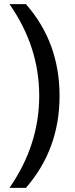

<svg xmlns="http://www.w3.org/2000/svg" viewBox="-20 -765 363 935"><path d="M26 150Q171 -59 171 -298Q171 -538 26 -745H106Q270 -559 270 -298Q270 -38 106 150Z"/></svg>

Font: Pitagon Sans Text Medium
Style: Regular
Weight: 500
Designer: Travis Tran
Foundry: Pitagon
Version: Version 1.000; ttfautohint (v1.8.4.7-5d5b);gftools[0.9.26]